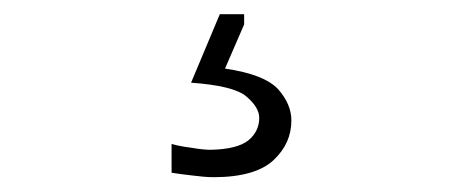

<svg xmlns="http://www.w3.org/2000/svg" viewBox="-20 -34 640 267"><path d="M277.1 212.4C315.7 212.4 343.8 204.3 360.5 188.6C377.1 172.9 385.2 154.8 385.2 133.3C385.2 118.6 379 103.8 366.7 90C353.8 76.2 329.5 66.7 292.9 61.4L319.5 0V-14.3H285.7L245.7 81C284.8 83.8 310.5 90 322.4 100C334.3 110 340.5 120 340.5 130C340.5 141.9 335.7 152.4 326.2 160.5C316.2 169 298.6 173.8 272.9 174.3C265.7 174.3 256.7 173.3 245.7 171.4C234.3 170 225.2 168.1 218.6 166.2V206.2C226.2 207.6 235.7 208.6 247.1 210C258.1 211.4 268.1 212.4 277.1 212.4Z"/></svg>

Font: Pinar Light
Style: Regular
Weight: 300
Designer: Amin Abedi
Version: Version 2.00;September 9, 2021;FontCreator 13.0.0.2683 64-bi